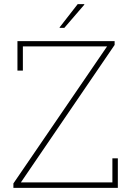

<svg xmlns="http://www.w3.org/2000/svg" viewBox="-20 -910 636 930"><path d="M44.9 0V-21.5L498.5 -685.1H90.8V-567.9H64.5V-710.9H535.2V-692.4L81.1 -26.4H524.4V-143.1H550.8V0ZM268.6 -777.3 356.4 -890.1H387.7L388.7 -887.7L291.5 -774.9H269.5Z"/></svg>

Font: Roboto Slab Thin
Style: Regular
Weight: 100
Designer: Google
Version: Version 2.000; ttfautohint (v1.8.1.43-b0c9)